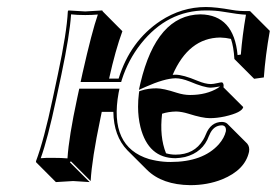

<svg xmlns="http://www.w3.org/2000/svg" viewBox="-20 -462 793 550"><path d="M146 -250Q171.4 -369.1 174.3 -429.2L175.8 -432.1Q177.7 -432.1 224.1 -429.2Q224.1 -429.2 272.9 -432.1L274.4 -429.2L330.6 -372.6Q311 -319.8 292.5 -236.8H319.8Q353 -344.7 439.9 -402.3Q500.5 -441.9 569.8 -441.9Q597.7 -441.9 644.5 -433.6Q665.5 -429.7 696.3 -430.2L752.9 -373.5Q740.2 -301.8 735.8 -240.2L708 -236.3L651.4 -293Q649.4 -327.6 641.6 -350.6Q627.4 -354 610.8 -354.5Q520.5 -353.5 474.6 -247.6Q479.5 -248 482.9 -248Q504.4 -248 545.9 -230.5Q568.4 -221.2 584 -221.2Q590.8 -221.2 603.5 -224.1Q611.8 -226.1 615.2 -226.1Q617.2 -225.6 618.2 -224.6Q621.6 -220.2 620.1 -211.9L676.8 -155.3Q673.3 -139.6 624 -128.4Q601.1 -123.5 581.1 -123.5Q560.1 -123.5 520 -136.2Q501 -142.1 484.9 -142.6Q461.9 -142.1 444.3 -136.2Q436.5 -70.3 455.6 -22.9Q468.8 -19 482.9 -19Q536.6 -19 562 -61.5Q566.4 -68.8 569.3 -76.2Q583.5 -112.8 616.2 -112.8Q626 -112.3 631.3 -107.4L688 -50.8Q695.8 -41.5 693.4 -27.3Q682.1 24.9 616.2 51.8Q574.7 68.4 524.9 68.4Q444.8 67.4 401.4 24.9L344.7 -31.7Q305.7 -72.3 304.7 -141.6H271.5L267.6 -122.6Q243.2 -6.3 239.7 56.6L183.1 0L180.2 2.9L236.8 59.6Q234.9 59.6 189.5 56.6L140.1 59.6L83.5 2.9L83 0Q106 -61 130.9 -179.2ZM155.8 -248 140.6 -176.8Q116.7 -64.5 96.7 -8.8Q113.3 -10.3 132.8 -9.8Q156.7 -9.8 173.3 -8.3Q177.2 -69.8 201.2 -181.2L207 -208H322.3L319.8 -196.3Q291.5 -41.5 407.2 -6.3Q418 -3.4 428.7 -1.5Q448.2 2 468.3 2Q561.5 2 606.9 -48.8Q622.6 -66.9 627 -85.9Q628.9 -101.6 616.2 -103Q590.8 -103 579.6 -74.7Q579.1 -73.2 578.6 -72.8Q561.5 -25.4 509.8 -12.2Q496.1 -9.3 482.9 -8.8Q404.8 -8.8 382.3 -98.1Q375.5 -126 375.5 -156.2Q375.5 -175.3 377.9 -194.3L378.9 -200.7L384.8 -202.6Q404.3 -209 428.2 -209Q447.3 -209 486.3 -196.3Q506.3 -189.9 524.4 -189.9Q571.3 -189.9 604.5 -210Q608.9 -212.9 610.4 -214.4Q589.8 -210.9 584 -210.9Q564.9 -210.9 523.4 -228.5Q500 -237.8 482.9 -237.8Q451.2 -237.3 396.5 -212.9L377.9 -204.6L382.3 -224.1Q428.7 -419.4 554.2 -420.9Q649.9 -419.4 660.6 -304.2L669.9 -305.7Q674.3 -360.8 684.6 -419.9Q666 -420.4 617.2 -428.7Q597.7 -432.1 569.8 -432.1Q459.5 -432.1 383.8 -336.9Q347.2 -290.5 329.1 -233.9L327.1 -227.1H210.9L216.3 -252Q243.2 -371.1 260.3 -420.4Q243.7 -418.9 224.1 -418.9Q200.2 -418.9 183.6 -420.9Q179.7 -361.3 155.8 -248Z"/></svg>

Font: Linux Biolinum Shadow O
Style: Italic
Weight: 400
Italic angle: -12°
Designer: Philipp H. Poll
Foundry: Philipp H. Poll
Version: Version 0.6.2